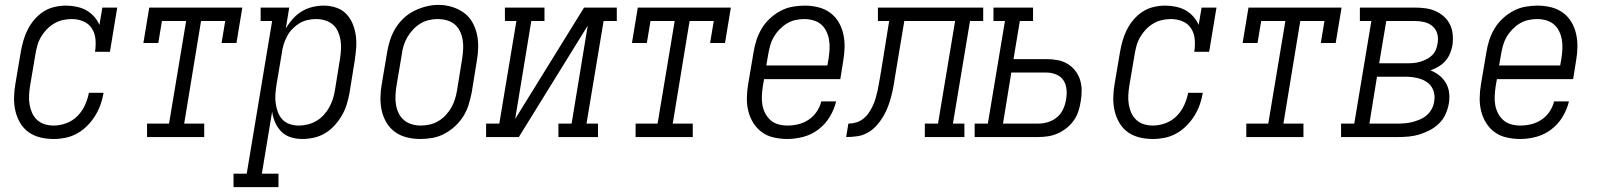

<svg xmlns="http://www.w3.org/2000/svg" viewBox="-20 -561 6540 786"><path d="M200 8Q171 8 144.5 1.5Q118 -5 97 -20Q76 -35 62.5 -58Q49 -81 43 -107Q37 -133 37.5 -161.5Q38 -190 43 -218L65 -348Q69 -371 75.5 -394Q82 -417 93 -439Q104 -461 120.5 -480.5Q137 -500 158 -513.5Q179 -527 203 -532.5Q227 -538 250 -538Q272 -538 293.5 -533.5Q315 -529 333 -519Q351 -509 365 -493.5Q379 -478 387 -459L399 -530H460L430 -349H369Q373 -374 371 -399Q369 -424 356.5 -444Q344 -464 321.5 -473.5Q299 -483 274 -483Q256 -483 237.5 -479Q219 -475 202 -465Q185 -455 171.5 -441Q158 -427 148 -410Q138 -393 133 -375Q128 -357 125 -339L103 -209Q100 -190 99 -171Q98 -152 101 -133.5Q104 -115 111.5 -98.5Q119 -82 132 -70Q145 -58 162.5 -52.5Q180 -47 200 -47Q225 -47 251 -56.5Q277 -66 296.5 -85.5Q316 -105 327.5 -130Q339 -155 344 -181H404Q400 -156 391.5 -132.5Q383 -109 369.5 -87Q356 -65 337 -46Q318 -27 295.5 -14.5Q273 -2 248.5 3Q224 8 200 8Z M582 0V-55H672L742 -475H643L628 -385H567L591 -530H972L948 -385H887L902 -475H803L734 -55H816V0Z M936 205V150H990L1094 -475H1047V-530H1164L1150 -444Q1162 -465 1178.5 -483.5Q1195 -502 1215.5 -514.5Q1236 -527 1259.5 -532.5Q1283 -538 1306 -538Q1331 -538 1355.5 -530Q1380 -522 1397 -504.5Q1414 -487 1423.5 -464Q1433 -441 1436.5 -416Q1440 -391 1438 -364.5Q1436 -338 1432 -312L1411 -182Q1407 -159 1400 -135.5Q1393 -112 1380.5 -90Q1368 -68 1350.5 -48.5Q1333 -29 1311.5 -16Q1290 -3 1265.5 2.5Q1241 8 1217 8Q1193 8 1170.5 1Q1148 -6 1132 -22Q1116 -38 1106.5 -59.5Q1097 -81 1094 -104L1052 150H1120V205ZM1203 -47Q1221 -47 1239.5 -51.5Q1258 -56 1274.5 -65.5Q1291 -75 1304.5 -89.5Q1318 -104 1327.5 -121Q1337 -138 1342.5 -155.5Q1348 -173 1351 -191L1372 -321Q1375 -341 1376 -360Q1377 -379 1374 -397Q1371 -415 1363.5 -432Q1356 -449 1342.5 -460.5Q1329 -472 1311 -477.5Q1293 -483 1274 -483Q1257 -483 1239 -479Q1221 -475 1205.5 -465.5Q1190 -456 1177 -442.5Q1164 -429 1155.5 -413Q1147 -397 1141.5 -380Q1136 -363 1134 -345L1112 -215Q1109 -196 1107.5 -176.5Q1106 -157 1108.5 -138.5Q1111 -120 1117.5 -102.5Q1124 -85 1136 -72Q1148 -59 1166 -53Q1184 -47 1203 -47Z M1701 8Q1673 8 1646 1.5Q1619 -5 1597.5 -20.5Q1576 -36 1562.5 -58.5Q1549 -81 1543 -107Q1537 -133 1537.5 -161.5Q1538 -190 1543 -218L1565 -348Q1569 -373 1577 -397.5Q1585 -422 1598.5 -444.5Q1612 -467 1632 -486Q1652 -505 1675.5 -516.5Q1699 -528 1724 -534.5Q1749 -541 1775 -541Q1803 -541 1829.5 -533Q1856 -525 1877.5 -510Q1899 -495 1912.5 -472Q1926 -449 1932 -423Q1938 -397 1937.5 -368.5Q1937 -340 1932 -312L1911 -182Q1906 -157 1898.5 -132.5Q1891 -108 1877 -85.5Q1863 -63 1843 -44.5Q1823 -26 1799.5 -13.5Q1776 -1 1750.5 3.5Q1725 8 1701 8ZM1702 -47Q1720 -47 1738.5 -51Q1757 -55 1774 -65Q1791 -75 1804.5 -89.5Q1818 -104 1827.5 -120.5Q1837 -137 1842.5 -155Q1848 -173 1851 -191L1872 -321Q1875 -341 1876 -360.5Q1877 -380 1874 -398Q1871 -416 1863 -433Q1855 -450 1841 -461.5Q1827 -473 1809 -478Q1791 -483 1771 -483Q1753 -483 1734.5 -478.5Q1716 -474 1700 -464Q1684 -454 1670.5 -439.5Q1657 -425 1647.5 -408.5Q1638 -392 1632.5 -374.5Q1627 -357 1625 -339L1603 -209Q1600 -189 1599 -170Q1598 -151 1601 -132.5Q1604 -114 1612 -97.5Q1620 -81 1633.5 -69.5Q1647 -58 1665 -52.5Q1683 -47 1702 -47Z M1970 0V-55H2024L2094 -475H2047V-530H2209V-475H2155L2089 -74L2371 -530H2505V-475H2451L2381 -55H2428V0H2266V-55H2320L2386 -456L2104 0Z M2582 0V-55H2672L2742 -475H2643L2628 -385H2567L2591 -530H2972L2948 -385H2887L2902 -475H2803L2734 -55H2816V0Z M3204 8Q3176 8 3148.5 2Q3121 -4 3099.5 -19.5Q3078 -35 3064 -57.5Q3050 -80 3043.5 -106Q3037 -132 3037.5 -160.5Q3038 -189 3043 -218L3065 -348Q3069 -373 3077 -397.5Q3085 -422 3098.5 -444.5Q3112 -467 3132 -485.5Q3152 -504 3175.5 -516.5Q3199 -529 3224.5 -533.5Q3250 -538 3275 -538Q3302 -538 3329 -531.5Q3356 -525 3377.5 -509.5Q3399 -494 3412.5 -471.5Q3426 -449 3432 -423Q3438 -397 3437.5 -368.5Q3437 -340 3432 -312L3420 -237H3108L3103 -209Q3100 -189 3099 -169.5Q3098 -150 3101 -132Q3104 -114 3112.5 -97.5Q3121 -81 3134.5 -69Q3148 -57 3166.5 -52Q3185 -47 3204 -47Q3226 -47 3248.5 -52.5Q3271 -58 3290.5 -71Q3310 -84 3323.5 -104Q3337 -124 3342 -146H3403Q3395 -113 3377 -83Q3359 -53 3331 -31.5Q3303 -10 3269.5 -1Q3236 8 3204 8ZM3117 -293H3367L3372 -321Q3375 -341 3376 -360Q3377 -379 3374 -397.5Q3371 -416 3363 -432.5Q3355 -449 3342 -460.5Q3329 -472 3310.5 -477.5Q3292 -483 3273 -483Q3255 -483 3236.5 -479Q3218 -475 3201.5 -465Q3185 -455 3171 -440.5Q3157 -426 3147.5 -409.5Q3138 -393 3133 -375Q3128 -357 3125 -339Z M3444 0 3453 -55Q3469 -55 3484.5 -59.5Q3500 -64 3513.5 -74.5Q3527 -85 3536.5 -99Q3546 -113 3553 -128Q3560 -143 3564.5 -158.5Q3569 -174 3572.5 -189.5Q3576 -205 3578.5 -221Q3581 -237 3584 -252Q3584 -255 3584.5 -258Q3585 -261 3586 -264L3620 -475H3574V-530H4005V-475H3951L3881 -55H3928V0H3766V-55H3820L3890 -475H3682L3645 -253Q3642 -231 3638 -209.5Q3634 -188 3628.5 -166.5Q3623 -145 3615 -124Q3607 -103 3595 -83Q3583 -63 3567 -45.5Q3551 -28 3530.5 -17Q3510 -6 3488 -3Q3466 0 3444 0Z M3970 0V-55H4024L4094 -475H4047V-530H4209V-475H4155L4129 -319H4264Q4287 -319 4309 -315Q4331 -311 4349.5 -300Q4368 -289 4381.5 -272Q4395 -255 4401.5 -234Q4408 -213 4408 -190Q4408 -167 4404 -145Q4401 -125 4394.5 -105Q4388 -85 4375.5 -67.5Q4363 -50 4346 -36.5Q4329 -23 4309.5 -14.5Q4290 -6 4270 -3Q4250 0 4230 0ZM4086 -55H4230Q4250 -55 4270 -61Q4290 -67 4306.5 -80.5Q4323 -94 4332 -113.5Q4341 -133 4344 -153Q4348 -174 4346 -195Q4344 -216 4333.5 -232Q4323 -248 4304 -256Q4285 -264 4264 -264H4120Z M4700 8Q4671 8 4644.5 1.5Q4618 -5 4597 -20Q4576 -35 4562.5 -58Q4549 -81 4543 -107Q4537 -133 4537.5 -161.5Q4538 -190 4543 -218L4565 -348Q4569 -371 4575.5 -394Q4582 -417 4593 -439Q4604 -461 4620.5 -480.5Q4637 -500 4658 -513.5Q4679 -527 4703 -532.5Q4727 -538 4750 -538Q4772 -538 4793.5 -533.5Q4815 -529 4833 -519Q4851 -509 4865 -493.5Q4879 -478 4887 -459L4899 -530H4960L4930 -349H4869Q4873 -374 4871 -399Q4869 -424 4856.5 -444Q4844 -464 4821.5 -473.5Q4799 -483 4774 -483Q4756 -483 4737.5 -479Q4719 -475 4702 -465Q4685 -455 4671.5 -441Q4658 -427 4648 -410Q4638 -393 4633 -375Q4628 -357 4625 -339L4603 -209Q4600 -190 4599 -171Q4598 -152 4601 -133.5Q4604 -115 4611.5 -98.5Q4619 -82 4632 -70Q4645 -58 4662.5 -52.5Q4680 -47 4700 -47Q4725 -47 4751 -56.5Q4777 -66 4796.5 -85.5Q4816 -105 4827.5 -130Q4839 -155 4844 -181H4904Q4900 -156 4891.5 -132.5Q4883 -109 4869.5 -87Q4856 -65 4837 -46Q4818 -27 4795.5 -14.5Q4773 -2 4748.5 3Q4724 8 4700 8Z M5082 0V-55H5172L5242 -475H5143L5128 -385H5067L5091 -530H5472L5448 -385H5387L5402 -475H5303L5234 -55H5316V0Z M5470 0V-55H5524L5594 -475H5547V-530H5772Q5794 -530 5816 -527Q5838 -524 5857 -515.5Q5876 -507 5891.5 -493Q5907 -479 5916 -460.5Q5925 -442 5927 -420Q5929 -398 5926 -376Q5923 -359 5916 -342Q5909 -325 5897 -311.5Q5885 -298 5869 -288.5Q5853 -279 5836 -273Q5856 -265 5872.5 -252Q5889 -239 5899.5 -220.5Q5910 -202 5912.5 -180Q5915 -158 5911 -136Q5907 -114 5897.5 -93Q5888 -72 5871 -55.5Q5854 -39 5833 -28Q5812 -17 5790.5 -10.5Q5769 -4 5747 -2Q5725 0 5703 0ZM5746 -302Q5758 -302 5771 -303.5Q5784 -305 5796.5 -309Q5809 -313 5821.5 -319.5Q5834 -326 5843.5 -335.5Q5853 -345 5858 -357.5Q5863 -370 5865 -383Q5869 -403 5864 -422Q5859 -441 5844.5 -453.5Q5830 -466 5811 -470.5Q5792 -475 5772 -475H5655L5626 -302ZM5703 -55Q5718 -55 5733.5 -56.5Q5749 -58 5764 -62Q5779 -66 5794 -72.5Q5809 -79 5821.5 -90Q5834 -101 5841.5 -115.5Q5849 -130 5851 -145Q5854 -161 5851.5 -176.5Q5849 -192 5841 -204.5Q5833 -217 5820.5 -225.5Q5808 -234 5793.5 -238.5Q5779 -243 5763.5 -245Q5748 -247 5732 -247H5617L5586 -55Z M6204 8Q6176 8 6148.5 2Q6121 -4 6099.5 -19.5Q6078 -35 6064 -57.5Q6050 -80 6043.5 -106Q6037 -132 6037.5 -160.5Q6038 -189 6043 -218L6065 -348Q6069 -373 6077 -397.5Q6085 -422 6098.5 -444.5Q6112 -467 6132 -485.5Q6152 -504 6175.5 -516.5Q6199 -529 6224.5 -533.5Q6250 -538 6275 -538Q6302 -538 6329 -531.5Q6356 -525 6377.5 -509.5Q6399 -494 6412.5 -471.5Q6426 -449 6432 -423Q6438 -397 6437.5 -368.5Q6437 -340 6432 -312L6420 -237H6108L6103 -209Q6100 -189 6099 -169.5Q6098 -150 6101 -132Q6104 -114 6112.5 -97.5Q6121 -81 6134.5 -69Q6148 -57 6166.5 -52Q6185 -47 6204 -47Q6226 -47 6248.5 -52.5Q6271 -58 6290.5 -71Q6310 -84 6323.5 -104Q6337 -124 6342 -146H6403Q6395 -113 6377 -83Q6359 -53 6331 -31.5Q6303 -10 6269.5 -1Q6236 8 6204 8ZM6117 -293H6367L6372 -321Q6375 -341 6376 -360Q6377 -379 6374 -397.5Q6371 -416 6363 -432.5Q6355 -449 6342 -460.5Q6329 -472 6310.5 -477.5Q6292 -483 6273 -483Q6255 -483 6236.5 -479Q6218 -475 6201.5 -465Q6185 -455 6171 -440.5Q6157 -426 6147.5 -409.5Q6138 -393 6133 -375Q6128 -357 6125 -339Z"/></svg>

Font: Iosevka Slab Light Oblique
Style: Regular
Weight: 300
Italic angle: -9°
Monospace: yes
Designer: Belleve Invis
Foundry: Belleve Invis
Version: Version 11.1.1; ttfautohint (v1.8.3)